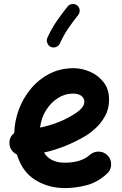

<svg xmlns="http://www.w3.org/2000/svg" viewBox="-20 -901 622 978"><path d="M524.9 -16.1Q476.6 28.3 420.2 42.7Q363.8 57.1 310.1 57.1Q226.6 57.1 159.4 15.4Q92.3 -26.4 66.4 -113.8Q50.3 -121.1 39.8 -135.5Q29.3 -149.9 28.3 -168.5Q25.9 -202.6 52.7 -223.6Q54.2 -284.2 75.9 -342.8Q97.7 -401.4 137.2 -449Q176.8 -496.6 231.9 -525.1Q287.1 -553.7 355.5 -553.7Q395.5 -553.7 437.3 -536.1Q479 -518.6 507.3 -482.9Q535.6 -447.3 535.6 -393.1Q535.6 -345.2 514.4 -308.3Q493.2 -271.5 465.8 -246.8Q438.5 -222.2 420.4 -211.4Q369.1 -180.7 315.2 -158.7Q261.2 -136.7 204.1 -124Q235.4 -72.3 310.1 -72.3Q393.6 -72.3 438 -112.3Q458 -129.9 484.9 -128.7Q511.7 -127.4 529.8 -107.4Q547.4 -87.9 546.1 -60.8Q544.9 -33.7 524.9 -16.1ZM352.1 -424.3Q311 -424.3 275.1 -401.6Q239.3 -378.9 214.6 -339.6Q189.9 -300.3 184.1 -251Q276.9 -270.5 349.1 -314Q381.3 -333 395.5 -349.9Q409.7 -366.7 409.7 -382.3Q409.7 -401.9 393.8 -413.1Q377.9 -424.3 352.1 -424.3ZM373 -873.5Q384.3 -864.7 385.7 -850.3Q387.2 -835.9 378.4 -824.7Q351.1 -790.5 328.1 -757.1Q305.2 -723.6 285.2 -679.7Q279.3 -667 265.4 -661.6Q251.5 -656.2 238.8 -662.1Q226.6 -667.5 221.2 -681.4Q215.8 -695.3 221.2 -708.5Q244.1 -758.3 270.5 -795.9Q296.9 -833.5 324.2 -867.7Q333 -878.9 347.7 -880.4Q362.3 -881.8 373 -873.5Z"/></svg>

Font: Mikhak Bold
Style: Regular
Weight: 700
Designer: Amin Abedi
Version: Version 3.3